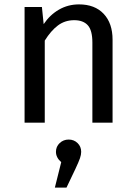

<svg xmlns="http://www.w3.org/2000/svg" viewBox="-20 -559 619 875"><path d="M493 -378V0H401V-365Q401 -421 380 -444Q359 -467 318 -467Q276 -467 244 -443Q212 -419 184 -374V0H92V-527H171L179 -449Q207 -491 248.5 -515Q290 -539 340 -539Q412 -539 452.5 -496Q493 -453 493 -378ZM350 133Q350 146 344.5 162Q339 178 324 210L283 296H230L259 180Q235 159 235 133Q235 109 252 93Q269 77 293 77Q317 77 333.5 93Q350 109 350 133Z"/></svg>

Font: Fira Sans
Style: Regular
Weight: 400
Designer: bBox Type GmbH & Carrois Corporate GbR & Edenspiekermann AG
Foundry: bBox Type GmbH & Carrois Corporate GbR & Edenspiekermann AG
Version: Version 4.301